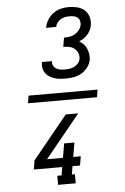

<svg xmlns="http://www.w3.org/2000/svg" viewBox="-65 -901 730 1117"><g transform="rotate(-5 300.0 -342.5)"><path d="M326 -442Q309 -442 292.5 -443.5Q276 -445 261 -450Q246 -455 232.5 -463Q219 -471 209.5 -484Q200 -497 196.5 -513Q193 -529 196 -545Q196 -546 196 -547.5Q196 -549 197 -550H256Q256 -550 256 -549Q256 -548 255 -548Q253 -535 259 -523.5Q265 -512 276 -505.5Q287 -499 300 -497Q313 -495 326 -495Q340 -495 354 -497Q368 -499 381 -505.5Q394 -512 404 -523.5Q414 -535 416 -549Q419 -567 412.5 -583Q406 -599 393 -609.5Q380 -620 363 -623.5Q346 -627 328 -627L337 -680Q353 -680 369.5 -682.5Q386 -685 401 -694Q416 -703 427 -717.5Q438 -732 440 -748Q442 -760 438 -771.5Q434 -783 424.5 -790Q415 -797 403 -799Q391 -801 379 -801Q366 -801 353 -798.5Q340 -796 328 -789Q316 -782 307.5 -770.5Q299 -759 297 -746H238Q242 -770 255 -791.5Q268 -813 288 -828Q308 -843 332 -849Q356 -855 379 -855Q404 -855 428.5 -849Q453 -843 470.5 -828Q488 -813 495.5 -789Q503 -765 499 -741Q497 -726 490.5 -712Q484 -698 473.5 -686Q463 -674 450 -665Q437 -656 423 -651Q437 -643 448 -631Q459 -619 465.5 -604.5Q472 -590 474.5 -573.5Q477 -557 475 -540Q471 -516 455.5 -495.5Q440 -475 418.5 -462.5Q397 -450 373 -446Q349 -442 326 -442ZM331 170H228V117H253L261 69H95L104 16L308 -234H381L177 16H270L284 -67H344L330 16H374L365 69H321L313 117H331ZM498 -318H95L102 -362H505Z"/></g></svg>

Font: Iosevka Curly Slab LtExObl
Style: Regular
Weight: 300
Width: 7
Italic angle: -9°
Monospace: yes
Designer: Belleve Invis
Foundry: Belleve Invis
Version: Version 11.1.0; ttfautohint (v1.8.3)